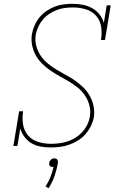

<svg xmlns="http://www.w3.org/2000/svg" viewBox="-20 -763 640 1004"><path d="M246 8Q219 8 193 3.5Q167 -1 145.5 -13.5Q124 -26 108.5 -46.5Q93 -67 86 -91L71 0H50L80 -181H101Q95 -147 100.5 -113Q106 -79 126.5 -55Q147 -31 179.5 -21Q212 -11 247 -11Q280 -11 313 -18Q346 -25 375.5 -43.5Q405 -62 425 -91.5Q445 -121 450 -154Q455 -184 447.5 -212Q440 -240 424.5 -263.5Q409 -287 387 -304.5Q365 -322 341 -336.5Q317 -351 292 -364.5Q267 -378 244 -394Q221 -410 201 -429.5Q181 -449 167.5 -473Q154 -497 148 -526Q142 -555 147 -585Q151 -608 161 -630.5Q171 -653 186.5 -672Q202 -691 223 -705.5Q244 -720 266.5 -728.5Q289 -737 312.5 -740Q336 -743 359 -743Q386 -743 412.5 -738Q439 -733 461.5 -720.5Q484 -708 500 -688Q516 -668 523 -643L538 -735H559L529 -554H508Q514 -588 509 -622Q504 -656 483 -680Q462 -704 429.5 -714Q397 -724 363 -724Q342 -724 320.5 -721.5Q299 -719 278 -711Q257 -703 238 -690.5Q219 -678 204.5 -661Q190 -644 180.5 -623.5Q171 -603 167 -582Q162 -552 169.5 -523.5Q177 -495 192.5 -472Q208 -449 230 -431Q252 -413 276 -398.5Q300 -384 324.5 -371Q349 -358 372 -342Q395 -326 415 -306.5Q435 -287 449 -262.5Q463 -238 469 -209.5Q475 -181 471 -151Q466 -126 455 -103.5Q444 -81 427 -61.5Q410 -42 388 -28.5Q366 -15 342 -6.5Q318 2 294 5Q270 8 246 8ZM234 221 218 212Q234 188 244 162.5Q254 137 260 110Q259 110 258 110Q257 110 256 110Q252 110 247.5 109Q243 108 240.5 104.5Q238 101 237.5 96.5Q237 92 238 88Q238 83 240.5 79Q243 75 246.5 71.5Q250 68 254.5 66.5Q259 65 264 65Q268 65 272.5 66.5Q277 68 279.5 71.5Q282 75 282.5 79Q283 83 283 88Q277 123 265.5 156.5Q254 190 234 221Z"/></svg>

Font: Iosevka Slab Thin Extended
Style: Italic
Weight: 100
Width: 7
Italic angle: -9°
Monospace: yes
Designer: Belleve Invis
Foundry: Belleve Invis
Version: Version 11.1.0; ttfautohint (v1.8.3)